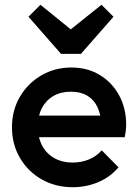

<svg xmlns="http://www.w3.org/2000/svg" viewBox="-20 -772 574 802"><path d="M284 10Q212 10 154.5 -22.5Q97 -55 63.5 -112Q30 -169 30 -240Q30 -311 63 -367.5Q96 -424 152.5 -457Q209 -490 278 -490Q345 -490 396.5 -459Q448 -428 477.5 -374Q507 -320 507 -251Q507 -239 505.5 -226.5Q504 -214 501 -199H107V-289H444L403 -253Q401 -297 386 -327Q371 -357 343.5 -373Q316 -389 276 -389Q234 -389 203 -371Q172 -353 155 -320.5Q138 -288 138 -243Q138 -198 156 -164Q174 -130 207 -111.5Q240 -93 283 -93Q320 -93 351.5 -106Q383 -119 405 -144L475 -73Q440 -32 390 -11Q340 10 284 10ZM404 -752 454 -702 318 -547H235L99 -702L149 -752L313 -619L239 -620Z"/></svg>

Font: Outfit Thin Medium
Style: Regular
Weight: 500
Version: Version 1.100;gftools[0.9.27]